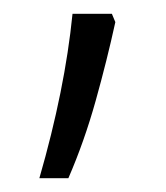

<svg xmlns="http://www.w3.org/2000/svg" viewBox="-20 -128 241 278"><path d="M147 -96Q135 -41 118.5 18Q102 77 79 130H37Q74 2 85 -108H142Z"/></svg>

Font: Noto Sans Lao Looped UI ExCd Lt
Style: Regular
Weight: 300
Width: 2
Designer: Mark Frömberg, Ben Mitchell
Foundry: The Fontpad Ltd
Version: Version 1.001